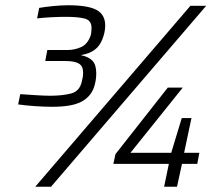

<svg xmlns="http://www.w3.org/2000/svg" viewBox="-20 -710 831 730"><path d="M178 -304Q149 -304 112.5 -306.5Q76 -309 49 -313L57 -352Q86 -350 118 -348Q150 -346 171 -346Q217 -346 250 -354.5Q283 -363 291 -400Q293 -408 294.5 -416Q296 -424 296 -434Q296 -459 279.5 -468.5Q263 -478 229 -478H152L160 -520H238Q263 -520 287.5 -530.5Q312 -541 324 -573Q328 -585 328 -604Q328 -632 303.5 -639Q279 -646 229 -646Q206 -646 176 -644.5Q146 -643 121 -640L129 -680Q152 -684 183 -687Q214 -690 239 -690Q315 -690 347.5 -672Q380 -654 380 -613Q380 -599 377 -586Q374 -573 370 -563Q360 -535 339 -520Q318 -505 289 -501V-500Q317 -494 331.5 -479Q346 -464 346 -431Q346 -403 337 -377Q324 -341 288 -322.5Q252 -304 178 -304ZM114 0 704 -688H764L174 0ZM604 0 622 -87H411L419 -124L618 -377H675L476 -129H631L671 -261H708L680 -129H738L730 -87H672L653 0Z"/></svg>

Font: Saira Light
Style: Italic
Weight: 300
Italic angle: -12°
Designer: Hector Gatti with collaboration of the Omnibus-Type team
Foundry: Omnibus-Type
Version: Version 1.100; ttfautohint (v1.8.3)